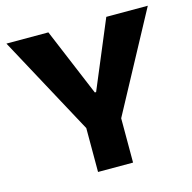

<svg xmlns="http://www.w3.org/2000/svg" viewBox="-99 -759 859 858"><g transform="rotate(-15 331.0 -330.0)"><path d="M251 0V-203L4 -660H198L329 -347H335L466 -660H658L413 -205V0Z"/></g></svg>

Font: Bricolage Grotesque ExtraBold
Style: Regular
Weight: 800
Designer: Mathieu Triay
Foundry: Atelier Triay
Version: Version 1.001;gftools[0.9.33.dev8+g029e19f]